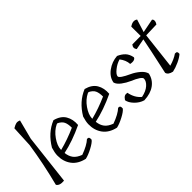

<svg xmlns="http://www.w3.org/2000/svg" viewBox="-13 -1454 2095 2095"><g transform="rotate(-45 1034.5 -406.0)"><path d="M144 -540 156 -787Q191 -808 212.5 -812Q234 -816 260 -804L202 -580Q177 -357 135 0Q62 7 40 -31Q108 -297 144 -540Z M520 -548Q608 -525 644 -464.5Q680 -404 673 -321Q505 -241 353 -209Q359 -153 387 -116.5Q415 -80 475 -58Q583 -97 634 -145Q654 -145 660 -136Q666 -127 664 -103Q644 -76 581 -43Q518 -10 472 0Q373 -22 324 -88.5Q275 -155 277 -248Q278 -288 296 -347Q382 -492 520 -548ZM350 -267V-259Q476 -291 604 -348Q604 -405 588.5 -438Q573 -471 527 -494L513 -491Q447 -459 399.5 -391Q352 -323 350 -267Z M1001 -548Q1089 -525 1125 -464.5Q1161 -404 1154 -321Q986 -241 834 -209Q840 -153 868 -116.5Q896 -80 956 -58Q1064 -97 1115 -145Q1135 -145 1141 -136Q1147 -127 1145 -103Q1125 -76 1062 -43Q999 -10 953 0Q854 -22 805 -88.5Q756 -155 758 -248Q759 -288 777 -347Q863 -492 1001 -548ZM831 -267V-259Q957 -291 1085 -348Q1085 -405 1069.5 -438Q1054 -471 1008 -494L994 -491Q928 -459 880.5 -391Q833 -323 831 -267Z M1539 -171Q1539 -202 1417 -254Q1371 -274 1327.5 -306.5Q1284 -339 1274 -375Q1286 -447 1354 -497Q1422 -547 1506 -553Q1554 -532 1584.5 -500.5Q1615 -469 1626 -414Q1623 -398 1602.5 -390.5Q1582 -383 1546 -390Q1543 -450 1499 -507Q1446 -492 1399.5 -454Q1353 -416 1353 -390Q1353 -362 1473 -307Q1519 -286 1562.5 -249.5Q1606 -213 1616 -172Q1599 -94 1536.5 -49Q1474 -4 1375 0Q1320 -16 1276.5 -61Q1233 -106 1226 -150Q1244 -177 1260.5 -185.5Q1277 -194 1302 -189Q1320 -95 1383 -44Q1457 -59 1498 -96Q1539 -133 1539 -171Z M2053 -492 1890 -487Q1883 -420 1866.5 -280.5Q1850 -141 1842 -67Q1920 -89 1971 -125Q1994 -126 2000 -117Q2006 -108 2004 -87Q1972 -59 1918.5 -34.5Q1865 -10 1817 0Q1756 -13 1747 -52Q1820 -384 1837 -478L1711 -454Q1684 -488 1713 -524L1843 -525L1842 -669Q1901 -710 1942 -679L1896 -532L2055 -563Q2069 -555 2068.5 -534.5Q2068 -514 2053 -492Z"/></g></svg>

Font: Tillana
Style: Regular
Weight: 400
Designer: Lipi Raval (Devanagari, Latin), Jonny Pinhorn (Latin)
Foundry: Indian Type Foundry
Version: Version 2.002;PS 1.0;hotconv 1.0.79;makeotf.lib2.5.61930; tt